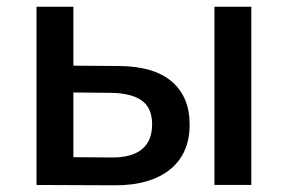

<svg xmlns="http://www.w3.org/2000/svg" viewBox="-20 -552 859 573"><path d="M620 0V-532H730V0ZM337 -355Q439.5 -354 492.8 -308.5Q546 -263 546 -180Q546 -136.5 531 -102.8Q516 -69 487 -45.8Q458 -22.5 416 -10.5Q374 1.5 320 1L89 0V-532H199V-356ZM311 -82Q371.5 -81 402.8 -106Q434 -131 434 -181Q434 -230 403 -252Q372 -274 311 -275L199 -276V-83Z"/></svg>

Font: Argentum Sans
Style: Regular
Weight: 400
Designer: Julieta Ulanovsky, Owen Earl, Chris M. Simpson, Rasmus Andersson, Cristiano Sobral
Foundry: The Argentum Sans Project Authors
Version: Version 3.135; ttfautohint (v1.8.4.7-5d5b-dirty)